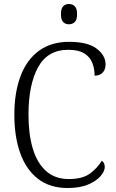

<svg xmlns="http://www.w3.org/2000/svg" viewBox="-20 -934 581 964"><path d="M319 10Q231 10 171.5 -35.5Q112 -81 82 -164Q52 -247 52 -358Q52 -469 83 -551.5Q114 -634 175.5 -679Q237 -724 327 -724Q420 -724 465 -690Q510 -656 510 -611Q510 -584 495 -569Q480 -554 455 -554Q455 -590 443 -619.5Q431 -649 402 -666.5Q373 -684 323 -684Q219 -684 171 -596Q123 -508 123 -358Q123 -261 144.5 -188.5Q166 -116 211 -75.5Q256 -35 326 -35Q394 -35 431.5 -62.5Q469 -90 491 -127Q506 -117 506 -95Q506 -75 485.5 -50.5Q465 -26 423.5 -8Q382 10 319 10ZM326 -812Q309 -812 297.5 -823Q286 -834 286 -863Q286 -892 297.5 -903Q309 -914 326 -914Q343 -914 355 -903Q367 -892 367 -863Q367 -834 355 -823Q343 -812 326 -812Z"/></svg>

Font: Noto Serif Ethiopic SemiCondensed Light
Style: Regular
Weight: 300
Width: 4
Designer: Monotype Design Team
Foundry: Monotype Imaging Inc.
Version: Version 2.102; ttfautohint (v1.8.4.7-5d5b)